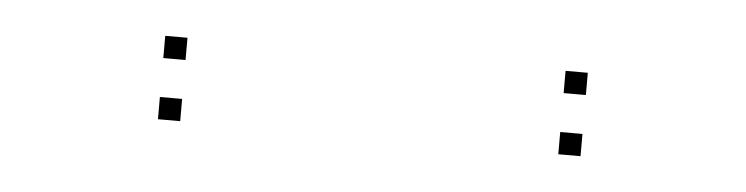

<svg xmlns="http://www.w3.org/2000/svg" viewBox="-24 -409 668 172"><g transform="rotate(5 310.0 -322.5)"><path d="M500 -285.5V-305.5H480V-285.5ZM500 -340.5V-360.5H480V-340.5ZM140 -340.5V-360.5H120V-340.5ZM140 -285.5V-305.5H120V-285.5Z"/></g></svg>

Font: Monaspace Neon Dots Var
Style: Regular
Weight: 400
Designer: Riley Cran and the Lettermatic Team
Version: Version 1.100 (Monaspace Neon Dots)